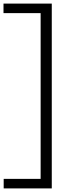

<svg xmlns="http://www.w3.org/2000/svg" viewBox="-38 -828 420 1068"><path d="M-17.5 220V167H188V-755H-18.5V-808H250V220Z"/></svg>

Font: Encode Sans Expanded Light
Style: Regular
Weight: 300
Width: 7
Designer: Multiple Designers
Foundry: Impallari Type
Version: Version 2.000